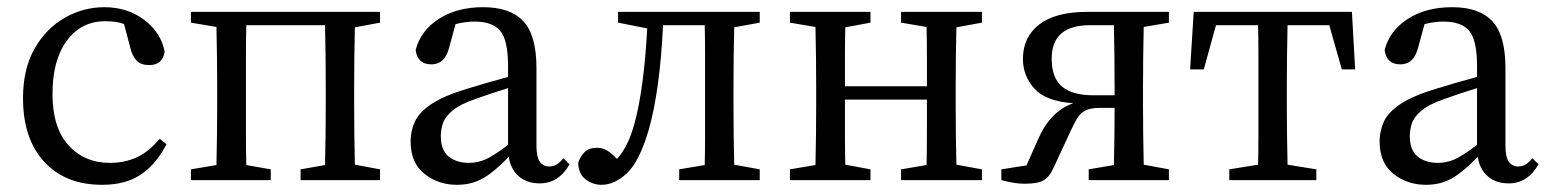

<svg xmlns="http://www.w3.org/2000/svg" viewBox="-20 -501 4306 534"><path d="M264 13Q162 13 103 -51Q44 -115 44 -228Q44 -309 76 -365.5Q108 -422 160 -451.5Q212 -481 270 -481Q335 -481 381.5 -445.5Q428 -410 438 -357Q432 -320 395 -320Q372 -320 360 -332.5Q348 -345 343 -366L325 -434Q312 -439 298.5 -440.5Q285 -442 273 -442Q206 -442 166 -388Q126 -334 126 -240Q126 -146 170.5 -97Q215 -48 286 -48Q326 -48 359.5 -63Q393 -78 424 -115L443 -100Q415 -45 372.5 -16Q330 13 264 13Z M511 0V-30L582 -42Q583 -80 583.5 -126.5Q584 -173 584 -208V-260Q584 -295 583.5 -341.5Q583 -388 582 -426L511 -438V-468H1037V-438L967 -425Q966 -388 965.5 -341.5Q965 -295 965 -260V-208Q965 -173 965.5 -127Q966 -81 967 -43L1037 -30V0H816V-30L884 -42Q885 -80 885.5 -126.5Q886 -173 886 -208V-260Q886 -296 885.5 -344.5Q885 -393 884 -431H665Q664 -393 664 -344.5Q664 -296 664 -260V-208Q664 -173 664 -126.5Q664 -80 665 -42L733 -30V0Z M1481 9Q1445 9 1422.5 -11Q1400 -31 1395 -65Q1357 -25 1325 -6Q1293 13 1251 13Q1199 13 1160.5 -17.5Q1122 -48 1122 -108Q1122 -137 1134 -163Q1146 -189 1180.5 -212Q1215 -235 1282 -255Q1308 -263 1335.5 -271Q1363 -279 1393 -287V-317Q1393 -390 1371 -415.5Q1349 -441 1300 -441Q1275 -441 1247 -434L1229 -368Q1217 -322 1180 -322Q1141 -322 1136 -362Q1150 -416 1200.5 -448.5Q1251 -481 1324 -481Q1399 -481 1435.5 -442Q1472 -403 1472 -312V-96Q1472 -64 1481.5 -51Q1491 -38 1507 -38Q1520 -38 1529 -44Q1538 -50 1547 -61L1564 -44Q1534 9 1481 9ZM1206 -123Q1206 -83 1228 -65.5Q1250 -48 1284 -48Q1308 -48 1330 -57.5Q1352 -67 1393 -98V-256Q1342 -240 1303 -226Q1259 -211 1238 -193Q1217 -175 1211.5 -157Q1206 -139 1206 -123Z M1653 13Q1629 13 1609 -2Q1589 -17 1588 -48Q1595 -68 1607 -79Q1619 -90 1640 -90Q1657 -90 1670 -81.5Q1683 -73 1696 -59Q1728 -94 1745 -159Q1758 -206 1767 -274.5Q1776 -343 1780 -422L1699 -438V-468H2093V-438L2022 -425Q2021 -388 2020.5 -341.5Q2020 -295 2020 -260V-208Q2020 -173 2020.5 -127Q2021 -81 2022 -43L2093 -30V0H1869V-30L1940 -42Q1941 -80 1941 -126.5Q1941 -173 1941 -208V-260Q1941 -296 1941 -344.5Q1941 -393 1940 -431H1824Q1820 -343 1810 -269Q1800 -195 1784 -139Q1758 -51 1723.5 -19Q1689 13 1653 13Z M2486 -438V-468H2711V-438L2640 -425Q2639 -388 2638.5 -341.5Q2638 -295 2638 -260V-208Q2638 -173 2638.5 -127Q2639 -81 2640 -43L2711 -30V0H2486V-30L2557 -42Q2558 -80 2558 -130Q2558 -180 2558 -224H2330Q2330 -175 2330 -127.5Q2330 -80 2331 -43L2401 -30V0H2177V-30L2248 -42Q2249 -80 2249.5 -126.5Q2250 -173 2250 -208V-260Q2250 -295 2249.5 -341.5Q2249 -388 2248 -426L2177 -438V-468H2401V-438L2331 -425Q2330 -388 2330 -342Q2330 -296 2330 -261H2558Q2558 -296 2558 -342.5Q2558 -389 2557 -426Z M3004 -468H3231V-438L3161 -426Q3160 -388 3159.5 -341.5Q3159 -295 3159 -260V-208Q3159 -173 3159.5 -127Q3160 -81 3161 -43L3231 -30V0H3008V-30L3078 -42Q3079 -78 3079.5 -122Q3080 -166 3080 -201H3040Q3013 -201 2998.5 -193.5Q2984 -186 2975 -170.5Q2966 -155 2955 -131L2910 -34Q2899 -9 2882.5 0.5Q2866 10 2831 10Q2812 10 2794 6.5Q2776 3 2765 0V-30L2835 -41L2870 -120Q2903 -192 2965 -214Q2889 -219 2857 -254.5Q2825 -290 2825 -337Q2825 -398 2870.5 -433Q2916 -468 3004 -468ZM3021 -236H3080V-260Q3080 -296 3079.5 -344.5Q3079 -393 3078 -431H3012Q2905 -431 2905 -338Q2905 -284 2934 -260Q2963 -236 3021 -236Z M3290 -308 3300 -468H3740L3749 -308H3712L3677 -431H3561Q3560 -393 3559.5 -344.5Q3559 -296 3559 -260V-208Q3559 -173 3559.5 -127Q3560 -81 3561 -43L3641 -30V0H3399V-30L3479 -43Q3480 -81 3480 -127Q3480 -173 3480 -208V-260Q3480 -296 3480 -344.5Q3480 -393 3479 -431H3362L3328 -308Z M4176 9Q4140 9 4117.5 -11Q4095 -31 4090 -65Q4052 -25 4020 -6Q3988 13 3946 13Q3894 13 3855.5 -17.5Q3817 -48 3817 -108Q3817 -137 3829 -163Q3841 -189 3875.5 -212Q3910 -235 3977 -255Q4003 -263 4030.5 -271Q4058 -279 4088 -287V-317Q4088 -390 4066 -415.5Q4044 -441 3995 -441Q3970 -441 3942 -434L3924 -368Q3912 -322 3875 -322Q3836 -322 3831 -362Q3845 -416 3895.5 -448.5Q3946 -481 4019 -481Q4094 -481 4130.5 -442Q4167 -403 4167 -312V-96Q4167 -64 4176.5 -51Q4186 -38 4202 -38Q4215 -38 4224 -44Q4233 -50 4242 -61L4259 -44Q4229 9 4176 9ZM3901 -123Q3901 -83 3923 -65.5Q3945 -48 3979 -48Q4003 -48 4025 -57.5Q4047 -67 4088 -98V-256Q4037 -240 3998 -226Q3954 -211 3933 -193Q3912 -175 3906.5 -157Q3901 -139 3901 -123Z"/></svg>

Font: Source Serif 4 Subhead
Style: Regular
Weight: 400
Designer: Frank Grießhammer
Foundry: Adobe Systems Incorporated
Version: Version 4.004;hotconv 1.0.117;makeotfexe 2.5.65602